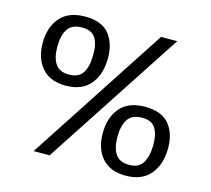

<svg xmlns="http://www.w3.org/2000/svg" viewBox="-103 -833 1059 965"><g transform="rotate(15 426.5 -350.0)"><path d="M150 10 620 -710H704L233 10ZM219 -349Q138 -349 95.5 -398Q53 -447 53 -527Q53 -609 96.5 -659.5Q140 -710 227 -710Q312 -710 351 -662.5Q390 -615 390 -539Q390 -453 347 -401Q304 -349 219 -349ZM221 -407Q272 -407 293 -440.5Q314 -474 314 -533Q315 -592 294.5 -622.5Q274 -653 226 -653Q173 -653 151 -620Q129 -587 129 -527Q129 -470 150.5 -438.5Q172 -407 221 -407ZM628 10Q546 10 504 -38.5Q462 -87 462 -167Q462 -249 505 -299.5Q548 -350 635 -350Q720 -350 759.5 -303Q799 -256 799 -179Q799 -94 755.5 -42Q712 10 628 10ZM630 -47Q681 -47 701.5 -81Q722 -115 723 -173Q723 -232 703 -262.5Q683 -293 634 -293Q582 -293 560 -260Q538 -227 538 -168Q538 -111 559.5 -79Q581 -47 630 -47Z"/></g></svg>

Font: Bitter Thin Medium
Style: Regular
Weight: 500
Version: Version 3.021